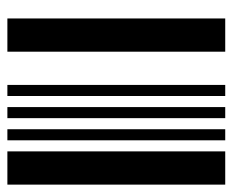

<svg xmlns="http://www.w3.org/2000/svg" viewBox="-75 -555 630 520"><g transform="rotate(-90 240.0 -295.0)"><path d="M0 0V-590H90V0ZM120 0V-590H150V0ZM180 0V-590H210V0ZM240 0V-590H270V0ZM360 0V-590H450V0Z"/></g></svg>

Font: Libre Barcode 39
Style: Regular
Weight: 400
Version: Version 1.005; ttfautohint (v1.8.3)